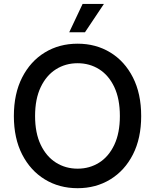

<svg xmlns="http://www.w3.org/2000/svg" viewBox="-20 -964 803 994"><path d="M381.8 10.3Q286.6 10.3 212.2 -35.2Q137.7 -80.6 94.7 -164.3Q51.8 -248 51.8 -363.3Q51.8 -479 94.7 -563Q137.7 -647 212.2 -692.4Q286.6 -737.8 381.8 -737.8Q476.6 -737.8 551 -692.4Q625.5 -647 668.2 -563Q710.9 -479 710.9 -363.3Q710.9 -248 668.2 -164.3Q625.5 -80.6 551 -35.2Q476.6 10.3 381.8 10.3ZM381.8 -90.8Q443.8 -90.8 493.4 -122.1Q543 -153.3 571.8 -214.4Q600.6 -275.4 600.6 -363.3Q600.6 -452.1 571.8 -513.2Q543 -574.2 493.4 -605.5Q443.8 -636.7 381.8 -636.7Q319.3 -636.7 269.5 -605.2Q219.7 -573.7 190.7 -512.7Q161.6 -451.7 161.6 -363.3Q161.6 -275.4 190.7 -214.6Q219.7 -153.8 269.5 -122.3Q319.3 -90.8 381.8 -90.8ZM338.4 -796.9 407.7 -943.8H518.1L419.9 -796.9Z"/></svg>

Font: Inter 18pt Medium
Style: Regular
Weight: 500
Designer: Rasmus Andersson
Foundry: rsms
Version: Version 4.001;git-66647c0bb